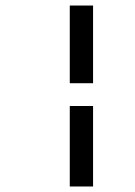

<svg xmlns="http://www.w3.org/2000/svg" viewBox="-20 -697 493 700"><path d="M234.4 -393.6V-676.8H319.3V-393.6ZM234.4 -17.1V-310.5H319.3V-17.1Z"/></svg>

Font: Elstob 18pt Medium
Style: Italic
Weight: 500
Italic angle: -20°
Designer: Peter S. Baker
Version: Version 1.015